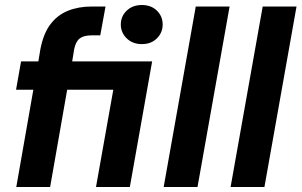

<svg xmlns="http://www.w3.org/2000/svg" viewBox="-20 -746 1203 766"><path d="M45 0 113 -388H44L64 -501H133L141 -549Q153 -612 181 -649Q209 -686 251 -703Q293 -720 346 -720H401L380 -605H346Q314 -605 298 -592.5Q282 -580 276 -550L268 -501H587L498 0H363L432 -388H248L180 0ZM546 -570Q509 -570 485.5 -593Q462 -616 462 -648Q462 -681 485.5 -703.5Q509 -726 546 -726Q583 -726 606 -703.5Q629 -681 629 -648Q629 -616 606 -593Q583 -570 546 -570Z M633 0 761 -720H896L768 0Z M900 0 1028 -720H1163L1035 0Z"/></svg>

Font: DM Sans 18pt
Style: Bold Italic
Weight: 700
Italic angle: -10°
Designer: Colophon Foundry, Jonny Pinhorn
Foundry: Colophon Foundry
Version: Version 4.004;gftools[0.9.30]